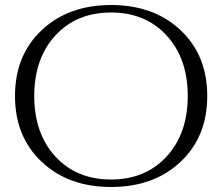

<svg xmlns="http://www.w3.org/2000/svg" viewBox="-20 -734 888 768"><path d="M147 -613.5Q254 -714 424.5 -714Q595 -714 702 -613.5Q809 -513 809 -350Q809 -187 702 -86.5Q595 14 424.5 14Q254 14 147 -86.5Q40 -187 40 -350Q40 -513 147 -613.5ZM201.5 -108Q286 -16 424 -16Q562 -16 646.5 -108Q731 -200 731 -350Q731 -500 646.5 -592Q562 -684 424 -684Q286 -684 201.5 -592Q117 -500 117 -350Q117 -200 201.5 -108Z"/></svg>

Font: Cinzel Decorative
Style: Regular
Weight: 400
Designer: Natanael Gama
Version: Version 1.002;PS 001.002;hotconv 1.0.56;makeotf.lib2.0.21325